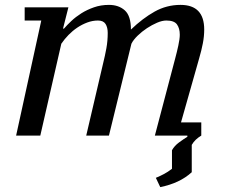

<svg xmlns="http://www.w3.org/2000/svg" viewBox="-20 -555 924 786"><path d="M697 -315 614 0H747V5C737 11 725.7 18.7 713 28C700.3 37.3 690.7 48 684 60V136C672.7 144.7 662 151.7 652 157C642 162.3 630.7 167.7 618 173L636 211C689.3 200.3 732.3 180 765 150V38C769.7 30 775.2 23 781.5 17C787.8 11 795.3 5.3 804 0V-54H721L795 -315C801.7 -337.7 806.8 -358.7 810.5 -378C814.2 -397.3 816 -416 816 -434C816 -501.3 783.7 -535 719 -535C681 -535 645.7 -525.8 613 -507.5C580.3 -489.2 548 -464.7 516 -434C516 -471.3 507.7 -497.5 491 -512.5C474.3 -527.5 452.7 -535 426 -535C404 -535 383.5 -531.7 364.5 -525C345.5 -518.3 328.3 -510.2 313 -500.5C297.7 -490.8 284 -480.3 272 -469C260 -457.7 250 -447.3 242 -438H238L260 -525H81V-471H149L46 0H145L231 -376C239.7 -388.7 249.5 -400.7 260.5 -412C271.5 -423.3 283.5 -433.3 296.5 -442C309.5 -450.7 323.2 -457.7 337.5 -463C351.8 -468.3 366.3 -471 381 -471C395.7 -471 406 -466.3 412 -457C418 -447.7 421 -435.3 421 -420C421 -398.7 419.2 -377.8 415.5 -357.5C411.8 -337.2 407.3 -316.3 402 -295L333 0H426L518 -376C523.3 -386.7 531.8 -397.7 543.5 -409C555.2 -420.3 567.8 -430.5 581.5 -439.5C595.2 -448.5 609 -456 623 -462C637 -468 649.7 -471 661 -471C682.3 -471 696.8 -465.7 704.5 -455C712.2 -444.3 716 -430.3 716 -413C716 -401.7 714 -386.8 710 -368.5C706 -350.2 701.7 -332.3 697 -315Z"/></svg>

Font: PT Serif Caption
Style: Italic
Weight: 400
Italic angle: -12°
Designer: A.Korolkova, O.Umpeleva, V.Yefimov
Foundry: ParaType Ltd
Version: Version 1.000W OFL